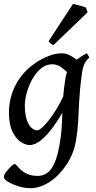

<svg xmlns="http://www.w3.org/2000/svg" viewBox="-25 -734 498 998"><path d="M407.2 -407.7Q393.1 -397.9 384.3 -381.8Q375.5 -365.7 368.7 -352.5Q361.8 -339.4 354 -339.4Q344.7 -339.4 329.1 -354.5Q313.5 -369.6 292.5 -384.8Q271.5 -399.9 246.6 -399.9Q213.9 -399.9 187.5 -377.7Q161.1 -355.5 142.3 -321.3Q123.5 -287.1 113.8 -250.5Q104 -213.9 104 -185.1Q104 -125 123 -90.8Q142.1 -56.6 168.9 -56.6Q180.7 -56.6 204.6 -81.1Q228.5 -105.5 256.6 -148.2Q284.7 -190.9 309.6 -245.6L300.8 -151.9Q278.3 -110.8 249.3 -71.3Q220.2 -31.7 189 -5.9Q157.7 20 128.9 20Q107.4 20 82.3 3.2Q57.1 -13.7 39.3 -50.8Q21.5 -87.9 21.5 -148.9Q21.5 -226.1 57.4 -294.7Q93.3 -363.3 165.5 -411.1Q192.9 -429.2 228 -443.1Q263.2 -457 297.9 -457Q319.8 -457 340.3 -445.3Q360.8 -433.6 378.2 -421.4Q395.5 -409.2 407.2 -407.7ZM439.9 -435.1Q423.3 -421.4 413.8 -401.4Q404.3 -381.3 399.9 -346.2Q389.6 -269 386.7 -210Q383.8 -150.9 381.1 -100.8Q378.4 -50.8 369.6 -0.5Q357.4 66.9 320.3 122.6Q283.2 178.2 233.4 211.2Q183.6 244.1 132.3 244.1Q103 244.1 71.3 234.4Q39.6 224.6 17.3 211.2Q-4.9 197.8 -4.9 186Q-4.9 175.3 7.1 159.4Q19 143.6 32.5 131.1Q45.9 118.7 50.3 118.7Q55.7 118.7 63.5 127.9Q71.3 137.2 84.2 149.4Q97.2 161.6 118.2 170.9Q139.2 180.2 171.9 180.2Q215.3 180.2 242.2 142.3Q269 104.5 283.7 23.4Q292.5 -24.9 295.2 -64.9Q297.9 -105 298.8 -143.6Q299.8 -182.1 303 -226.6Q306.2 -271 315.4 -328.1Q323.2 -378.9 357.4 -409.7Q391.6 -440.4 426.8 -457ZM421.9 -694.3 430.2 -669.9 253.4 -500Q239.7 -502.9 227.5 -519.5L354.5 -713.9Q361.3 -712.4 375.2 -708.7Q389.2 -705.1 402.8 -701.2Q416.5 -697.3 421.9 -694.3Z"/></svg>

Font: Gentium Book Plus
Style: Italic
Weight: 400
Italic angle: -8°
Designer: Victor Gaultney, Annie Olsen, Iska Routamaa, Becca Hirsbrunner
Foundry: SIL International
Version: Version 6.101